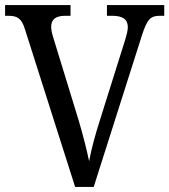

<svg xmlns="http://www.w3.org/2000/svg" viewBox="-20 -734 665 754"><path d="M78 -619 275 0H348L537 -594C558 -659 571 -672 608 -672H625V-714H400V-672H421C462 -672 482 -658 482 -627C482 -614 477 -597 472 -579L372 -261C352 -198 339 -149 330 -101C320 -148 307 -200 289 -261L189 -587C184 -603 181 -616 181 -629C181 -658 199 -672 236 -672H257V-714H0V-672H13C49 -672 65 -661 78 -619Z"/></svg>

Font: Noto Serif Armenian SemiCondensed
Style: Regular
Weight: 400
Width: 4
Designer: Monotype Design Team
Foundry: Monotype Imaging Inc.
Version: Version 2.008